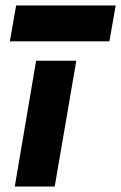

<svg xmlns="http://www.w3.org/2000/svg" viewBox="-20 -682 443 702"><path d="M112 -460 34 0H180L259 -460ZM16 -531H380L403 -662H39Z"/></svg>

Font: Jost* 700 Bold Italic
Style: Bold Italic
Weight: 700
Italic angle: -10°
Version: Version 3.200; ttfautohint (v0.97) -l 8 -r 50 -G 200 -x 14 -